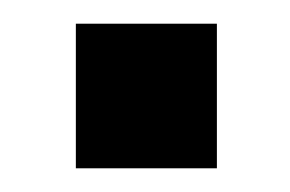

<svg xmlns="http://www.w3.org/2000/svg" viewBox="-20 -379 245 162"><path d="M44 -237V-359H163V-237Z"/></svg>

Font: Saira Ultra Condensed ExtraBold
Style: Regular
Weight: 800
Width: 1
Designer: Hector Gatti with collaboration of the Omnibus-Type team
Foundry: Omnibus-Type
Version: Version 1.001; ttfautohint (v1.8)